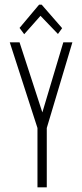

<svg xmlns="http://www.w3.org/2000/svg" viewBox="-20 -805 353 825"><path d="M141 0V-255L22 -623H64L162 -322L252 -623H291L181 -255V0ZM84 -658 64 -685 148 -785H159L247 -684L229 -659L154 -737Z"/></svg>

Font: Inconsolata ExtraCondensed Light
Style: Regular
Weight: 300
Width: 2
Monospace: yes
Designer: Raph Levien, Cyreal, Brenton Simpson
Foundry: Raph Levien, Cyreal, Google
Version: Version 3.100; ttfautohint (v1.8.4.7-5d5b)